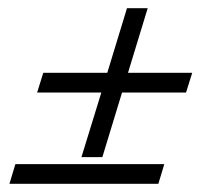

<svg xmlns="http://www.w3.org/2000/svg" viewBox="-20 -448 540 468"><path d="M85.5 -270.5H241.5L289.5 -428H340L292 -270.5H448.5L433.5 -222.5H277.5L229.5 -65H178.5L227 -222.5H70.5ZM17.5 -48H380.5L366 0H3Z"/></svg>

Font: Newsreader Text Medium
Style: Italic
Weight: 500
Italic angle: -17°
Designer: Hugues Gentile
Foundry: Production Type
Version: Version 1.001